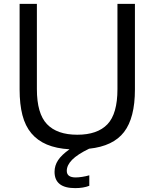

<svg xmlns="http://www.w3.org/2000/svg" viewBox="-20 -760 795 989"><path d="M367 209Q261 209 261 125Q261 93 279 65.5Q297 38 338 9Q270 5 221.5 -15.5Q173 -36 141.5 -73.5Q110 -111 95.5 -167Q81 -223 81 -299V-740H170V-301Q170 -175 222 -120.5Q274 -66 378 -66Q482 -66 533.5 -120Q585 -174 585 -301V-740H675V-299Q675 -153 619 -80Q563 -7 439 6Q379 35 351.5 63Q324 91 324 120Q324 154 370 154Q384 154 403.5 151Q423 148 440 143V197Q410 209 367 209Z"/></svg>

Font: Encode Sans Normal
Style: Regular
Weight: 400
Designer: Pablo Impallari, Andres Torresi
Foundry: Pablo Impallari, Andres Torresi
Version: Version 1.000; ttfautohint (v1.00) -l 8 -r 50 -G 200 -x 14 -